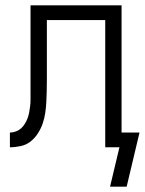

<svg xmlns="http://www.w3.org/2000/svg" viewBox="-20 -550 541 717"><path d="M391 147 426 0H373V-475H155V-264Q155 -261 155 -258Q155 -255 155 -252Q155 -231 154.5 -210.5Q154 -190 153 -169.5Q152 -149 149 -128.5Q146 -108 139.5 -89Q133 -70 121.5 -52Q110 -34 94 -21.5Q78 -9 57.5 -4.5Q37 0 17 0V-55Q28 -55 39 -59Q50 -63 58.5 -70.5Q67 -78 73 -88Q79 -98 83 -108.5Q87 -119 89 -130.5Q91 -142 92.5 -153.5Q94 -165 94 -176.5Q94 -188 94 -199Q94 -215 94 -231.5Q94 -248 94 -264V-530H434V-55H501L453 147Z"/></svg>

Font: Iosevka Term Light
Style: Regular
Weight: 300
Monospace: yes
Designer: Belleve Invis
Foundry: Belleve Invis
Version: Version 9.0.1; ttfautohint (v1.8.3)